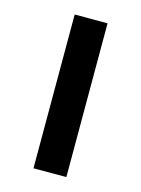

<svg xmlns="http://www.w3.org/2000/svg" viewBox="-85 -551 443 603"><g transform="rotate(15 137.0 -250.0)"><path d="M189.9 -500V0H83V-500Z"/></g></svg>

Font: Work Sans Medium
Style: Regular
Weight: 500
Designer: Wei Huang
Foundry: Wei Huang
Version: Version 2.012